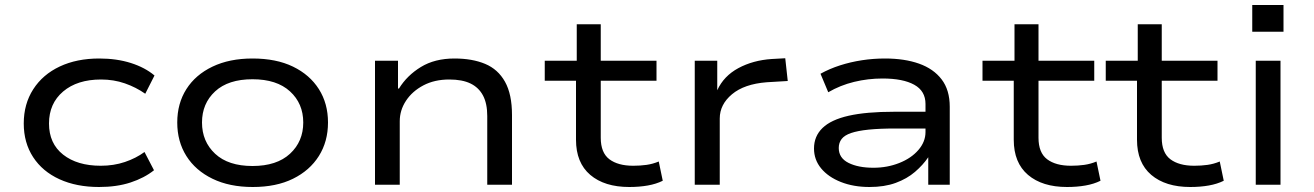

<svg xmlns="http://www.w3.org/2000/svg" viewBox="-20 -739 5255 768"><path d="M376 9Q286 9 218 -22Q150 -53 112.5 -110.5Q75 -168 75 -245Q75 -323 113 -382Q151 -441 219 -473Q287 -505 377 -505Q447 -505 503.5 -487Q560 -469 598 -437L561 -364Q524 -390 479.5 -405.5Q435 -421 384 -421Q289 -421 232.5 -373Q176 -325 176 -245Q176 -165 232.5 -120.5Q289 -76 383 -76Q435 -76 479.5 -91Q524 -106 558 -131L596 -58Q557 -27 502 -9Q447 9 376 9Z M991 9Q898 9 830 -24Q762 -57 725.5 -115Q689 -173 689 -249Q689 -325 725.5 -382.5Q762 -440 830 -472.5Q898 -505 990 -505Q1085 -505 1152 -472.5Q1219 -440 1255.5 -382.5Q1292 -325 1292 -249Q1292 -173 1255.5 -115Q1219 -57 1152 -24Q1085 9 991 9ZM990 -75Q1087 -75 1140 -124Q1193 -173 1193 -249Q1193 -325 1140 -373.5Q1087 -422 990 -422Q893 -422 840.5 -373.5Q788 -325 788 -249Q788 -173 840.5 -124Q893 -75 990 -75Z M1480 0V-496H1572V-385H1576Q1608 -437 1663.5 -471Q1719 -505 1798 -505Q1869 -505 1920.5 -483.5Q1972 -462 2000 -412Q2028 -362 2028 -279V0H1929V-275Q1929 -325 1912 -357Q1895 -389 1862 -405Q1829 -421 1777 -421Q1718 -421 1673.5 -397.5Q1629 -374 1604 -336Q1579 -298 1579 -254V0Z M2497 9Q2398 9 2341 -39.5Q2284 -88 2284 -180V-416H2159V-496H2287V-642H2383V-496H2606V-416H2383V-188Q2383 -128 2417.5 -102Q2452 -76 2513 -76Q2541 -76 2566 -79.5Q2591 -83 2615 -93L2631 -16Q2605 -3 2571 3Q2537 9 2497 9Z M2759 0V-496H2849V-378Q2875 -435 2933.5 -466.5Q2992 -498 3067 -503L3121 -506L3131 -415L3047 -410Q2957 -403 2908 -362Q2859 -321 2859 -265V0Z M3458 9Q3394 9 3343.5 -11Q3293 -31 3264.5 -65.5Q3236 -100 3236 -145Q3236 -194 3270 -227Q3304 -260 3374.5 -276Q3445 -292 3557 -292H3700V-225H3562Q3498 -225 3454.5 -220.5Q3411 -216 3384.5 -207Q3358 -198 3346.5 -183Q3335 -168 3335 -147Q3335 -107 3374 -87.5Q3413 -68 3474 -68Q3529 -68 3577 -87Q3625 -106 3653.5 -139Q3682 -172 3682 -211V-323Q3682 -375 3637 -400Q3592 -425 3510 -425Q3452 -425 3396.5 -411.5Q3341 -398 3293 -370L3262 -444Q3298 -464 3340 -477.5Q3382 -491 3427.5 -498Q3473 -505 3520 -505Q3598 -505 3656 -484.5Q3714 -464 3746.5 -421.5Q3779 -379 3779 -312V0H3693V-109V-110Q3672 -79 3640 -51.5Q3608 -24 3563 -7.5Q3518 9 3458 9Z M4248 9Q4149 9 4092 -39.5Q4035 -88 4035 -180V-416H3910V-496H4038V-642H4134V-496H4357V-416H4134V-188Q4134 -128 4168.5 -102Q4203 -76 4264 -76Q4292 -76 4317 -79.5Q4342 -83 4366 -93L4382 -16Q4356 -3 4322 3Q4288 9 4248 9Z M4741 9Q4642 9 4585 -39.5Q4528 -88 4528 -180V-416H4403V-496H4531V-642H4627V-496H4850V-416H4627V-188Q4627 -128 4661.5 -102Q4696 -76 4757 -76Q4785 -76 4810 -79.5Q4835 -83 4859 -93L4875 -16Q4849 -3 4815 3Q4781 9 4741 9Z M4989 -612V-719H5114V-612ZM5003 0V-496H5102V0Z"/></svg>

Font: Nunito Sans 7pt Expanded
Style: Regular
Weight: 400
Width: 7
Designer: Vernon Adams
Foundry: Vernon Adams
Version: Version 3.101;gftools[0.9.27]